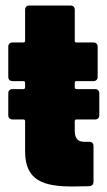

<svg xmlns="http://www.w3.org/2000/svg" viewBox="-20 -674 389 696"><path d="M340 -256V-336C340 -345 334 -351 325 -351H257C253 -351 251 -354 251 -357V-374C251 -378 253 -380 257 -380H319C328 -380 334 -386 334 -395V-505C334 -514 328 -520 319 -520H257C253 -520 251 -522 251 -526V-639C251 -648 245 -654 236 -654H86C77 -654 71 -648 71 -639V-526C71 -522 68 -520 65 -520H25C16 -520 10 -514 10 -505V-395C10 -386 16 -380 25 -380H65C69 -380 71 -377 71 -374V-357C71 -353 68 -351 65 -351H25C16 -351 10 -345 10 -336V-256C10 -247 16 -241 25 -241H65C69 -241 71 -238 71 -235V-123C72 -19 138 2 243 2C262 2 283 1 304 1C314 0 319 -6 319 -15V-145C319 -154 313 -160 304 -160H285C262 -160 251 -173 251 -200V-235C251 -239 254 -241 257 -241H325C334 -241 340 -247 340 -256Z"/></svg>

Font: Barlow Semi Condensed Black
Style: Regular
Weight: 900
Width: 4
Designer: Jeremy Tribby
Foundry: Tribby Type
Version: Version 1.408;PS 001.408;hotconv 1.0.88;makeotf.lib2.5.64775